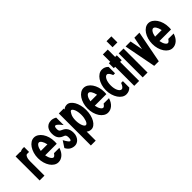

<svg xmlns="http://www.w3.org/2000/svg" viewBox="71 -1524 2522 2522"><g transform="rotate(-45 1332.0 -262.5)"><path d="M114 -448V-440Q125 -448 138 -452.5Q151 -457 163 -457H191V-365H153Q138 -365 126 -338.5Q114 -312 114 -271V-2H24V-448Z M370 -454Q401 -454 429.5 -436Q458 -418 479.5 -386.5Q501 -355 513.5 -313.5Q526 -272 526 -224Q526 -215 525.5 -205.5Q525 -196 524 -184H309Q318 -137 335 -111.5Q352 -86 370 -86Q387 -86 411 -122H511Q491 -59 453 -27Q415 5 370 5Q338 5 309.5 -13Q281 -31 260 -62.5Q239 -94 227 -135.5Q215 -177 215 -224Q215 -271 227.5 -313Q240 -355 261 -386.5Q282 -418 310 -436Q338 -454 370 -454ZM432 -265Q422 -311 405 -336.5Q388 -362 370 -362Q351 -362 334 -336.5Q317 -311 309 -265Z M613 -162Q636 -120 651 -101.5Q666 -83 674 -83Q684 -83 689 -94.5Q694 -106 694 -134Q694 -177 669 -186H670Q649 -193 631 -203Q613 -213 600 -228.5Q587 -244 579.5 -266.5Q572 -289 572 -322Q572 -350 577.5 -369.5Q583 -389 591.5 -403Q600 -417 610.5 -426.5Q621 -436 632 -442Q642 -447 656.5 -450.5Q671 -454 688 -454Q723 -454 762 -432V-293Q705 -367 681 -367Q661 -367 661 -319Q661 -281 683 -272Q704 -263 722 -252.5Q740 -242 754 -225.5Q768 -209 776 -185.5Q784 -162 784 -128Q784 -95 773.5 -70Q763 -45 747.5 -28.5Q732 -12 713 -4Q694 4 676 4Q640 4 608.5 -13.5Q577 -31 555 -73Z M825 -446H915V-429Q941 -454 981 -454Q1007 -454 1031 -436Q1055 -418 1073 -387Q1091 -356 1101.5 -314Q1112 -272 1112 -224Q1112 -175 1101.5 -133Q1091 -91 1073 -60.5Q1055 -30 1031 -12.5Q1007 5 981 5Q942 5 915 -19V149H825ZM936 -324Q915 -286 915 -224Q915 -196 919.5 -171Q924 -146 931.5 -127Q939 -108 948.5 -97Q958 -86 969 -86Q979 -86 989 -97Q999 -108 1006 -127Q1013 -146 1017.5 -171Q1022 -196 1022 -224Q1022 -251 1018 -276Q1014 -301 1006.5 -320Q999 -339 989.5 -350.5Q980 -362 969 -362Q955 -362 936 -324Z M1292 -454Q1323 -454 1351.5 -436Q1380 -418 1401.5 -386.5Q1423 -355 1435.5 -313.5Q1448 -272 1448 -224Q1448 -215 1447.5 -205.5Q1447 -196 1446 -184H1231Q1240 -137 1257 -111.5Q1274 -86 1292 -86Q1309 -86 1333 -122H1433Q1413 -59 1375 -27Q1337 5 1292 5Q1260 5 1231.5 -13Q1203 -31 1182 -62.5Q1161 -94 1149 -135.5Q1137 -177 1137 -224Q1137 -271 1149.5 -313Q1162 -355 1183 -386.5Q1204 -418 1232 -436Q1260 -454 1292 -454ZM1354 -265Q1344 -311 1327 -336.5Q1310 -362 1292 -362Q1273 -362 1256 -336.5Q1239 -311 1231 -265Z M1632 -454Q1684 -454 1720 -416V-297H1687Q1661 -362 1632 -362Q1619 -362 1607 -351Q1595 -340 1586 -321.5Q1577 -303 1572 -277.5Q1567 -252 1567 -224Q1567 -195 1572 -170Q1577 -145 1586 -126.5Q1595 -108 1607 -97Q1619 -86 1632 -86Q1663 -86 1687 -151H1720V-32Q1684 5 1632 5Q1600 5 1572 -13Q1544 -31 1523 -62.5Q1502 -94 1489.5 -135.5Q1477 -177 1477 -224Q1477 -271 1489.5 -313Q1502 -355 1523 -386.5Q1544 -418 1572 -436Q1600 -454 1632 -454Z M1782 -2V-356H1756V-448H1782V-585H1873V-448H1903V-356H1873V-2Z M2029 -448V-2H1939V-448ZM2029 -674V-562H1939V-674Z M2160 -448 2195 -270Q2203 -313 2212.5 -359Q2222 -405 2230 -448H2324L2238 -2H2153L2067 -448Z M2493 -454Q2524 -454 2552.5 -436Q2581 -418 2602.5 -386.5Q2624 -355 2636.5 -313.5Q2649 -272 2649 -224Q2649 -215 2648.5 -205.5Q2648 -196 2647 -184H2432Q2441 -137 2458 -111.5Q2475 -86 2493 -86Q2510 -86 2534 -122H2634Q2614 -59 2576 -27Q2538 5 2493 5Q2461 5 2432.5 -13Q2404 -31 2383 -62.5Q2362 -94 2350 -135.5Q2338 -177 2338 -224Q2338 -271 2350.5 -313Q2363 -355 2384 -386.5Q2405 -418 2433 -436Q2461 -454 2493 -454ZM2555 -265Q2545 -311 2528 -336.5Q2511 -362 2493 -362Q2474 -362 2457 -336.5Q2440 -311 2432 -265Z"/></g></svg>

Font: Fundamental  Brigade Condensed
Style: Regular
Weight: 400
Width: 3
Designer: Peter Wiegel, original typeface by Carl Albert Fahrenwaldt 1901
Foundry: Peter Wiegel
Version: Version 0.000 2012 initial release